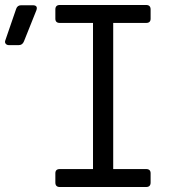

<svg xmlns="http://www.w3.org/2000/svg" viewBox="-113 -750 733 770"><path d="M-77 -569Q-86 -569 -90.5 -575Q-95 -581 -91 -590L-48 -715Q-43 -729 -28 -729H18Q40 -729 33 -709L-17 -584Q-23 -569 -38 -569ZM127 0Q109 0 109 -18V-55Q109 -72 127 -72H260V-658H127Q109 -658 109 -675V-712Q109 -730 127 -730H473Q491 -730 491 -712V-675Q491 -658 473 -658H341V-72H473Q491 -72 491 -55V-18Q491 0 473 0Z"/></svg>

Font: Pitagon Sans Mono Light
Style: Regular
Weight: 300
Monospace: yes
Designer: Travis Tran
Foundry: Pitagon
Version: Version 1.001; ttfautohint (v1.8.4.7-5d5b);gftools[0.9.26]